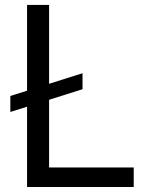

<svg xmlns="http://www.w3.org/2000/svg" viewBox="-20 -747 602 767"><path d="M309.7 -390.6 176.1 -348.4V-78.1H514.2V0H88.1V-320.7L21.3 -299.7V-363.6L88.1 -384.6V-727.3H176.1V-412.3L309.7 -454.5Z"/></svg>

Font: Fast_Sans-Dotted
Style: Regular
Weight: 400
Version: Version 3.018